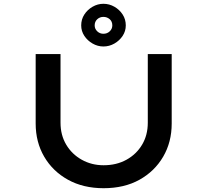

<svg xmlns="http://www.w3.org/2000/svg" viewBox="-20 -986 1093 1012"><path d="M526 6Q419 6 338.5 -38.5Q258 -83 213 -160Q168 -237 168 -335V-701H299V-339Q299 -274 329 -223.5Q359 -173 411 -144Q463 -115 526 -115Q594 -115 646.5 -144Q699 -173 729 -223.5Q759 -274 759 -339V-701H885V-335Q885 -237 840 -160Q795 -83 715 -38.5Q635 6 526 6ZM525 -741Q495 -741 468 -756.5Q441 -772 424.5 -797Q408 -822 408 -852Q408 -884 424.5 -909.5Q441 -935 468 -950.5Q495 -966 525 -966Q556 -966 583 -950.5Q610 -935 626.5 -909.5Q643 -884 643 -852Q643 -822 626.5 -797Q610 -772 583 -756.5Q556 -741 525 -741ZM525 -808Q545 -808 558.5 -821Q572 -834 572 -852Q572 -873 558 -885Q544 -897 525 -897Q506 -897 492.5 -884.5Q479 -872 479 -852Q479 -834 492.5 -821Q506 -808 525 -808Z"/></svg>

Font: Lexend Zetta Medium
Style: Regular
Weight: 500
Designer: Bonnie Shaver-Troup, Thomas Jockin
Foundry: Lexend
Version: Version 1.007